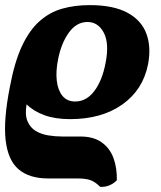

<svg xmlns="http://www.w3.org/2000/svg" viewBox="-24 -487 629 751"><path d="M368 244Q347 223 328 217Q309 211 278 211H164Q91 211 49 175.5Q7 140 -2 61Q-11 -18 15 -149Q33 -245 62 -307Q91 -369 130.5 -404Q170 -439 219 -453Q268 -467 327 -467Q419 -467 474 -437.5Q529 -408 548.5 -355.5Q568 -303 555 -235Q535 -135 454 -78Q373 -21 250 -21Q192 -21 149.5 -36.5Q107 -52 80 -79Q73 -38 83.5 -13Q94 12 115.5 25Q137 38 164.5 42.5Q192 47 220 47H291Q342 47 374 70Q406 93 420 131.5Q434 170 433 218Q422 230 405 237.5Q388 245 368 244ZM270 -90Q314 -90 345 -131Q376 -172 389 -241Q404 -317 382 -359Q360 -401 318 -401Q275 -401 245 -359Q215 -317 203 -254Q194 -209 198 -172Q202 -135 220 -112.5Q238 -90 270 -90Z"/></svg>

Font: Vollkorn ExtraBold
Style: Italic
Weight: 800
Italic angle: -11°
Designer: Friedrich Althausen
Foundry: Friedrich Althausen
Version: Version 5.000; ttfautohint (v1.8.3)